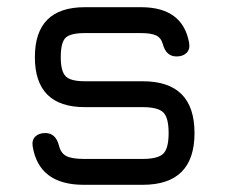

<svg xmlns="http://www.w3.org/2000/svg" viewBox="-20 -514 631 534"><path d="M213 0Q89 0 71 -106Q68 -124 78 -134Q88 -144 106 -144Q135 -144 144 -109Q149 -88 164.5 -80Q180 -72 213 -72H377Q419 -72 434 -86.5Q449 -101 449 -144Q449 -187 434 -201.5Q419 -216 377 -216H216Q77 -216 77 -355Q77 -494 216 -494H372Q488 -494 506 -395Q509 -377 499 -367Q489 -357 471 -357Q442 -357 433 -391Q428 -409 414 -415.5Q400 -422 372 -422H216Q176 -422 162.5 -409Q149 -396 149 -355Q149 -316 162.5 -302Q176 -288 216 -288H377Q521 -288 521 -144Q521 0 377 0Z"/></svg>

Font: Jura SemiBold
Style: Regular
Weight: 600
Designer: Daniel Johnson, Alexei Vanyashin
Foundry: Daniel Johnson
Version: Version 5.103